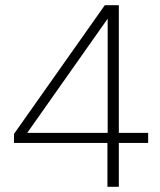

<svg xmlns="http://www.w3.org/2000/svg" viewBox="-20 -720 616 740"><path d="M394 0V-169H34V-204L384 -700H438V-208H551V-169H438V0ZM85 -208H395V-648Z"/></svg>

Font: DM Sans 16pt ExtraLight
Style: Regular
Weight: 250
Version: Version 4.004;gftools[0.9.30]